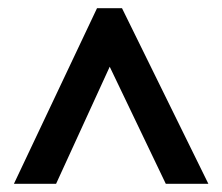

<svg xmlns="http://www.w3.org/2000/svg" viewBox="-20 -735 542 469"><path d="M14 -286 217 -715H278L489 -286H385L248 -572L117 -286Z"/></svg>

Font: Noto Sans Lao Looped Condensed SemiBold
Style: Regular
Weight: 600
Width: 3
Designer: Mark Frömberg, Ben Mitchell
Foundry: The Fontpad Ltd
Version: Version 1.002; ttfautohint (v1.8.4.7-5d5b)